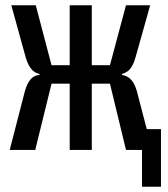

<svg xmlns="http://www.w3.org/2000/svg" viewBox="-20 -570 640 730"><path d="M520 0H459L398 -252H329V0H245V-252H176L114 0H17L74 -221Q90.5 -283.5 130 -285V-289Q94.5 -295 78 -351L23 -550H116L176 -322H245V-550H329V-322H398L459 -550H551L495 -351Q487 -323 475.2 -308.5Q463.5 -294 444 -289V-285Q486 -279 501 -221L538 -79H592V140H520Z"/></svg>

Font: JuliaMono Medium
Style: Regular
Weight: 500
Monospace: yes
Designer: cormullion
Foundry: corm
Version: Version 0.054; ttfautohint (v1.8.4)